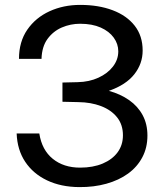

<svg xmlns="http://www.w3.org/2000/svg" viewBox="-20 -753 670 784"><path d="M303.5 11Q229 10.5 172.2 -16.5Q115.5 -43.5 83 -92.2Q50.5 -141 48 -208H140.5Q151 -140.5 195.5 -104.5Q240 -68.5 307 -68.5Q360 -68.5 399.5 -85.2Q439 -102 460.5 -131.5Q482 -161 482 -200.5Q482 -244 458 -274Q434 -304 392.5 -319.8Q351 -335.5 300 -336L235 -337.5V-416L297 -417.5Q344.5 -418.5 382 -435.8Q419.5 -453 441.2 -481.2Q463 -509.5 463 -543.5Q463 -573.5 444.5 -599.2Q426 -625 391.2 -640.5Q356.5 -656 307 -656Q268 -656 232.5 -640.8Q197 -625.5 174 -594Q151 -562.5 149.5 -512.5H57.5Q57.5 -582.5 91.5 -631.8Q125.5 -681 182.2 -707Q239 -733 307.5 -733Q382.5 -733 440 -711.2Q497.5 -689.5 530 -648Q562.5 -606.5 562.5 -546.5Q562.5 -493 528.5 -449.8Q494.5 -406.5 424.5 -382Q472 -369 507.5 -344Q543 -319 562.5 -282.8Q582 -246.5 582 -199.5Q582 -150 561.2 -110.8Q540.5 -71.5 503 -44.2Q465.5 -17 414.5 -2.8Q363.5 11.5 303.5 11Z"/></svg>

Font: Public Sans Thin
Style: Regular
Weight: 400
Version: Version 2.001